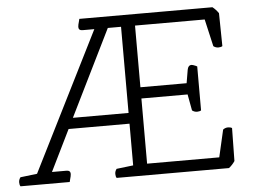

<svg xmlns="http://www.w3.org/2000/svg" viewBox="-48 -705 1011 766"><g transform="rotate(-5 457.5 -322.5)"><path d="M839 0H389Q385 -6 385 -16Q385 -27 392 -36L459 -44V-211H215L134 -46H192Q208 -46 208 -32Q208 -25 203 -8L201 0H4Q0 -6 0 -16Q0 -27 7 -36L74 -44L352 -599H305Q289 -599 289 -613Q289 -620 294 -637L296 -645H829Q843 -634 853 -619L855 -487Q849 -483 839 -483Q828 -483 819 -490L794 -599H515V-352H700L709 -405Q712 -423 726 -423Q730 -423 742 -418L748 -415V-239Q742 -235 732 -235Q721 -235 712 -242L700 -307H515V-46H804L829 -155Q838 -162 849 -162Q859 -162 865 -158L863 -26Q853 -11 839 0ZM459 -254V-599H406L236 -254Z"/></g></svg>

Font: Scope One
Style: Regular
Weight: 400
Designer: Dalton Maag Ltd
Foundry: Dalton Maag Ltd
Version: Version 1.002; ttfautohint (v1.4.1) -l 11 -r 50 -G 50 -x 14 